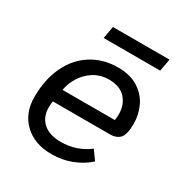

<svg xmlns="http://www.w3.org/2000/svg" viewBox="-155 -765 853 894"><g transform="rotate(30 271.5 -318.0)"><path d="M43 -181Q43 -275 76.5 -346Q110 -417 171.5 -456Q233 -495 314 -495Q378 -495 421.5 -467.5Q465 -440 485.5 -396.5Q506 -353 506 -305Q506 -244 487 -225Q468 -206 436 -206H128Q125 -190 125 -173Q125 -121 158.5 -91Q192 -61 254 -61Q338 -61 403 -111L438 -62Q400 -28 350.5 -9Q301 10 244 10Q153 10 98 -42.5Q43 -95 43 -181ZM421 -275Q424 -292 424 -307Q424 -359 393.5 -392Q363 -425 305 -425Q259 -425 224 -403Q189 -381 167.5 -346.5Q146 -312 140 -275ZM197 -646H501L489 -580H185Z"/></g></svg>

Font: Niramit
Style: Italic
Weight: 400
Italic angle: -10°
Version: Version 1.000; ttfautohint (v1.6)